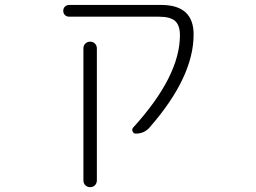

<svg xmlns="http://www.w3.org/2000/svg" viewBox="-20 -565 1040 781"><path d="M635.7 -544.9Q767.6 -544.9 767.6 -424.8Q767.6 -251 587.9 -45.9Q566.4 -21.5 532.2 -21.5Q523.4 -21.5 519.5 -30.3Q515.6 -39.1 521.5 -45.9Q711.9 -254.9 711.9 -421.9Q711.9 -461.9 692.4 -479.5Q672.9 -497.1 627 -497.1H261.7Q251 -497.1 244.1 -503.9Q237.3 -510.7 237.3 -521Q237.3 -531.2 244.1 -538.1Q251 -544.9 261.7 -544.9ZM319.3 168.9V-368.2Q319.3 -379.9 327.1 -387.7Q335 -395.5 346.7 -395.5Q358.4 -395.5 366.2 -387.7Q374 -379.9 374 -368.2V168.9Q374 180.7 366.2 188.5Q358.4 196.3 346.7 196.3Q335 196.3 327.1 188.5Q319.3 180.7 319.3 168.9Z"/></svg>

Font: Rounded Mgen+ 1mn light
Style: Regular
Weight: 200
Designer: [Source Han Sans]
Ryoko NISHIZUKA  (kana & ideographs); Paul D. Hunt (Latin, Greek & Cyrillic); Wenlong ZHANG  (bopomofo
Version: Version 1.059.20150602